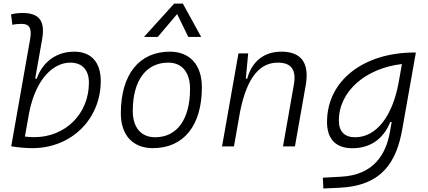

<svg xmlns="http://www.w3.org/2000/svg" viewBox="-20 -815 2384 1069"><path d="M160.2 9.8C377.4 9.8 541 -151.4 541 -364.7C541 -468.3 487.3 -527.3 394 -527.3C295.4 -527.3 219.2 -473.1 184.1 -377H175.8L214.4 -595.7C232.4 -696.3 200.2 -742.7 106 -742.7C84.5 -742.7 63 -740.7 41.5 -734.9L48.8 -676.8C65.9 -680.7 83 -682.1 100.1 -682.1C145.5 -682.1 158.2 -654.8 147.5 -595.7L42.5 -0.5C82 5.9 121.1 9.8 160.2 9.8ZM142.6 -189C181.6 -383.3 281.7 -466.3 371.1 -466.3C437 -466.3 475.1 -425.8 475.1 -355C475.1 -181.6 344.2 -51.3 170.9 -51.3C151.4 -51.3 133.8 -52.7 118.7 -54.7Z M831.1 9.8C1002.4 9.8 1104 -115.7 1104 -328.6C1104 -453.6 1037.6 -527.3 925.8 -527.3C754.4 -527.3 652.8 -399.9 652.8 -184.1C652.8 -62.5 719.2 9.8 831.1 9.8ZM843.8 -50.8C765.1 -50.8 719.2 -105.5 719.2 -197.3C719.2 -366.2 793 -466.3 917 -466.3C993.7 -466.3 1038.1 -412.1 1038.1 -320.3C1038.1 -150.9 965.8 -50.8 843.8 -50.8ZM998 -794.9H949.7L781.7 -609.4H858.4L966.3 -736.8L1028.3 -609.4H1100.1Z M1216.3 0H1282.7L1316.4 -191.9C1356.9 -396.5 1434.1 -466.3 1526.9 -466.3C1603 -466.3 1630.4 -425.3 1616.2 -344.2L1555.7 0H1622.1L1682.1 -340.3C1703.6 -463.4 1658.7 -527.3 1546.4 -527.3C1449.7 -527.3 1382.3 -472.7 1356.4 -377H1348.6L1361.8 -517.6H1307.6Z M1780.3 234.4 1868.2 230.5C2108.9 219.7 2188 85 2220.2 -98.1L2295.4 -522.5H2286.1C2009.3 -522.5 1800.8 -370.1 1800.8 -135.3C1800.8 -40.5 1850.1 10.3 1941.9 10.3C2043 10.3 2115.2 -42.5 2152.8 -135.7H2160.6L2151.4 -82.5C2130.4 39.6 2064 159.7 1877.9 168.9L1777.3 174.3ZM2217.8 -458.5 2201.7 -367.7V-368.2L2198.2 -348.6C2164.1 -170.4 2077.6 -50.8 1957 -50.8C1897.9 -50.8 1866.7 -83 1866.7 -144C1866.7 -308.1 2018.1 -435.5 2217.8 -458.5Z"/></svg>

Font: Cascadia Mono NF Light
Style: Italic
Weight: 300
Italic angle: -10°
Monospace: yes
Designer: Aaron Bell
Foundry: Saja Typeworks
Version: Version 2404.023